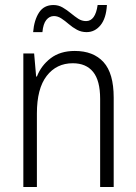

<svg xmlns="http://www.w3.org/2000/svg" viewBox="-20 -745 540 765"><path d="M73 0V-532H116L124 -440H127Q144 -484 182 -513Q220 -542 278 -542Q352 -542 392.5 -497.5Q433 -453 433 -356V0H379V-351Q379 -424 351 -458.5Q323 -493 270 -493Q205 -493 166 -442.5Q127 -392 127 -293V0ZM112 -617Q116 -665 135.5 -695Q155 -725 193 -725Q213 -725 230 -715Q247 -705 262 -692.5Q277 -680 291.5 -670.5Q306 -661 323 -661Q360 -661 369 -725H406Q403 -672 380.5 -644.5Q358 -617 325 -617Q304 -617 286.5 -626.5Q269 -636 254 -649Q239 -662 224.5 -671.5Q210 -681 195 -681Q177 -681 164.5 -665.5Q152 -650 149 -617Z"/></svg>

Font: Noto Sans Mono ExtraCondensed Light
Style: Regular
Weight: 300
Width: 2
Designer: Monotype Design Team
Foundry: Monotype Imaging Inc.
Version: Version 2.014; ttfautohint (v1.8.4.7-5d5b)